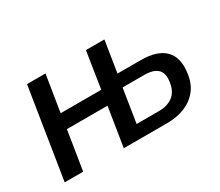

<svg xmlns="http://www.w3.org/2000/svg" viewBox="-93 -701 1043 909"><g transform="rotate(-30 428.5 -246.0)"><path d="M38 0 116 -492H217L185 -293H407L438 -492H539L512 -321H639Q729 -321 770 -279.5Q811 -238 800 -158Q794 -107 767.5 -72Q741 -37 697.5 -18.5Q654 0 596 0H361L395 -213H173L139 0ZM471 -69H592Q641 -69 670.5 -92.5Q700 -116 706 -163Q713 -209 690.5 -230.5Q668 -252 620 -252H500Z"/></g></svg>

Font: Nunito Sans 10pt SemiCondensed SemiBold
Style: Italic
Weight: 600
Width: 4
Italic angle: -9°
Designer: Vernon Adams
Foundry: Vernon Adams
Version: Version 3.101;gftools[0.9.27]